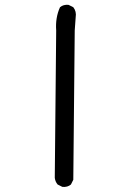

<svg xmlns="http://www.w3.org/2000/svg" viewBox="-20 -766 540 789"><path d="M236.3 2 216.8 -7.8Q207 -19.5 205.1 -35.2L210.9 -640.6Q207 -693.4 226.6 -736.3Q240.2 -748 261.7 -746.1L281.2 -736.3Q294.9 -718.8 291 -695.3L287.1 -640.6L281.2 -27.3L271.5 -7.8Q257.8 3.9 236.3 2Z"/></svg>

Font: JasonHandwriting4
Style: Regular
Weight: 400
Version: Version 1.01.21